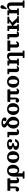

<svg xmlns="http://www.w3.org/2000/svg" viewBox="3770 -4646 1131 8712"><g transform="rotate(-90 4336.0 -290.5)"><path d="M599.8 -499.5Q599.8 -509.5 593.8 -514.7Q587.8 -520 565.8 -520H49.7Q42.7 -520 39 -516Q35.2 -512 35.2 -504.5V-407Q35.2 -399.5 39.2 -394.7Q43.2 -390 50.7 -390H128.2Q135.2 -390 140.2 -387.7Q145.2 -385.5 145.2 -378V-218.5Q145.2 -174.5 142.7 -153Q140.3 -131.5 127.3 -131.5Q119.5 -131.5 114.8 -135.8Q110 -140 102.3 -144.3Q94.5 -148.5 77.7 -148.5Q42.7 -148.5 22.5 -125.9Q2.2 -103.3 2.2 -71.5Q2.2 -40.5 26.4 -15.3Q50.5 10 95.8 10Q129.3 10 160 -6.5Q190.8 -23 210.3 -61.5Q229.8 -100 229.8 -166V-360.5Q229.8 -379 234.3 -384.5Q238.8 -390 250.8 -390H349.7Q366.5 -390 371.9 -384Q377.2 -378 377.2 -356V-104Q377.2 -63.8 393.5 -38.5Q409.7 -13.2 439 -1.6Q468.3 10 506.8 10Q543.3 10 570.1 -2.6Q597 -15.3 616.4 -35.4Q635.8 -55.5 648.3 -77.5Q650.8 -82 649.5 -84.9Q648.3 -87.8 642.8 -91L609.8 -111Q605.8 -113.5 602.4 -113.5Q599 -113.5 595.8 -109Q587.8 -98.5 576.9 -90Q566 -81.5 548.3 -81.5Q531.3 -81.5 524.3 -95.5Q517.3 -109.5 517.3 -135.5V-362Q517.3 -379.5 519.3 -384.7Q521.3 -390 533.3 -390H573.3Q589.3 -390 594.5 -393Q599.8 -396 599.8 -413.5Z M828.8 150.5V-259L678.7 -222.5V150.2Q678.7 165.7 675.4 170.4Q672 175 656.7 175H604.7Q594 175 591.4 178.6Q588.7 182.2 588.7 193V235Q588.7 246.8 592 250.9Q595.2 255 607.7 255H898.8Q911.8 255 915.3 252.4Q918.8 249.8 918.8 236.8V192.5Q918.8 181.2 915.4 178.1Q912 175 901.3 175H852.8Q836.8 175 832.8 170.6Q828.8 166.2 828.8 150.5ZM836.5 -270Q836.5 -317 846.9 -361.2Q857.3 -405.5 881.5 -434Q905.8 -462.5 947.8 -462.5Q989.8 -462.5 1012.2 -433.1Q1034.7 -403.7 1043.2 -355.4Q1051.7 -307 1051.7 -250Q1051.7 -214.8 1047.2 -180.5Q1042.7 -146.3 1031.4 -118.5Q1020 -90.8 999.6 -74.1Q979.3 -57.5 947.8 -57.5Q905.8 -57.5 881.5 -86.9Q857.3 -116.3 846.9 -164.6Q836.5 -213 836.5 -270ZM678.7 -222.5Q678.7 -204.5 686.5 -196.1Q694.2 -187.8 706.6 -184.3Q719 -180.8 733.4 -178.3Q747.8 -175.8 761.5 -169.9Q775.3 -164 785 -150.5Q791.3 -116 804.6 -85.8Q818 -55.5 840.3 -33Q862.5 -10.5 894.6 2.3Q926.8 15 970.3 15Q1049.5 15 1104.5 -23Q1159.5 -61 1188.1 -125.5Q1216.8 -190 1216.8 -270Q1216.8 -322.5 1199.5 -370.3Q1182.3 -418 1148.3 -455Q1114.3 -492 1064 -513.5Q1013.8 -535 947.8 -535Q857.3 -535 797.6 -494.4Q738 -453.8 708.4 -383.1Q678.7 -312.5 678.7 -222.5Z M1459.3 -270Q1459.3 -305.2 1463.8 -339.5Q1468.3 -373.7 1479.6 -401.5Q1491 -429.2 1511.4 -445.9Q1531.8 -462.5 1563.3 -462.5Q1605.3 -462.5 1627.7 -433.1Q1650.2 -403.7 1658.7 -355.4Q1667.2 -307 1667.2 -250Q1667.2 -214.8 1662.7 -180.5Q1658.2 -146.3 1646.9 -118.5Q1635.5 -90.8 1615.1 -74.1Q1594.8 -57.5 1563.3 -57.5Q1521.3 -57.5 1498.8 -86.9Q1476.3 -116.3 1467.8 -164.6Q1459.3 -213 1459.3 -270ZM1294.2 -247.5Q1294.2 -195 1311.5 -147.6Q1328.7 -100.2 1362.7 -63.7Q1396.7 -27.2 1447 -6.1Q1497.3 15 1563.3 15Q1651.3 15 1711.1 -23Q1771 -61 1801.6 -125.5Q1832.3 -190 1832.3 -270Q1832.3 -322.5 1815 -370.3Q1797.8 -418 1763.8 -455Q1729.8 -492 1679.5 -513.5Q1629.3 -535 1563.3 -535Q1497.3 -535 1447 -512.9Q1396.7 -490.8 1362.7 -451.3Q1328.7 -411.7 1311.5 -359.6Q1294.2 -307.5 1294.2 -247.5Z M2142 -69Q2101.5 -69 2078.5 -89.6Q2055.5 -110.3 2055.5 -145Q2055.5 -176.8 2077.3 -196Q2099 -215.2 2152.5 -223.5Q2164 -225.5 2174.3 -224.7Q2184.5 -224 2191 -227.7Q2197.5 -231.5 2197.5 -246V-280Q2197.5 -295 2191 -298.8Q2184.5 -302.5 2174.3 -302Q2164 -301.5 2152.5 -303Q2105.3 -310.8 2084.1 -333.3Q2063 -355.7 2063 -393.5Q2063 -426.5 2090.9 -444.7Q2118.8 -463 2168.5 -463L2148.5 -535Q2069.3 -535 2014.1 -517.6Q1959 -500.3 1930.5 -470Q1902 -439.7 1902 -401Q1902 -367 1915 -345Q1928 -323 1950.3 -309Q1972.5 -295 2001 -284.5Q2030.5 -273.5 2037.3 -272.2Q2044 -271 2044 -262.5Q2044 -256.5 2032.3 -254Q2020.5 -251.5 2004 -249Q1959.5 -241.5 1935.3 -224.5Q1911 -207.5 1901.5 -184.2Q1892 -161 1892 -135Q1892 -92.5 1921.6 -59.8Q1951.3 -27 2005.9 -8.5Q2060.5 10 2136 10ZM2377 -391Q2377 -432 2351.5 -464.6Q2326 -497.2 2275.3 -516.1Q2224.5 -535 2148.5 -535L2168.5 -463Q2209.3 -463 2231.1 -453.5Q2253 -444 2253 -433Q2253 -424 2245.6 -417.7Q2238.3 -411.5 2230.9 -401.7Q2223.5 -392 2223.5 -372.7Q2223.5 -349.2 2234.9 -334.2Q2246.3 -319.2 2262.9 -312.1Q2279.5 -305 2295.5 -305Q2330.5 -305 2353.8 -329.1Q2377 -353.2 2377 -391ZM2142 -69 2136 10Q2185.8 10 2225.9 -2.8Q2266 -15.5 2296.6 -38.8Q2327.3 -62 2348.6 -94Q2370 -126 2382 -164Q2384 -169.5 2382.3 -171.2Q2380.5 -173 2372.5 -173H2279Q2272 -173 2269.5 -170.8Q2267 -168.5 2265 -163.5Q2247 -117 2216.8 -93Q2186.5 -69 2142 -69Z M2545.2 -440Q2557.2 -440 2557.2 -428V-121.5Q2557.2 -82 2571.1 -52.5Q2585 -23 2614.8 -6.5Q2644.5 10 2691.8 10Q2725.8 10 2753 0Q2780.3 -10 2800.4 -26.4Q2820.5 -42.8 2833.5 -62.3Q2836.5 -66.8 2835.4 -70.6Q2834.3 -74.5 2830.3 -77L2790.5 -103.5Q2787 -106.3 2784.6 -105.5Q2782.3 -104.8 2779 -100Q2771.3 -88.8 2760.8 -81.9Q2750.3 -75 2736.5 -75Q2723.3 -75 2715.3 -86.3Q2707.3 -97.5 2707.3 -123.5V-509.5Q2707.3 -520 2697.8 -520H2479.2Q2467.2 -520 2467.2 -507V-452Q2467.2 -444 2469 -442Q2470.7 -440 2477.7 -440Z M3022.5 -270Q3022.5 -306 3027 -338.5Q3031.5 -371 3043 -397.6Q3054.5 -424.2 3075.8 -442Q3089.5 -454 3101.5 -457Q3113.5 -460 3126.3 -454.6Q3139 -449.2 3155.3 -436.5Q3182.5 -414.5 3199 -385.7Q3215.5 -357 3222.9 -322.5Q3230.2 -288 3230.2 -250Q3230.2 -211 3225.4 -176.3Q3220.5 -141.5 3209 -114.8Q3197.5 -88 3177.4 -72.8Q3157.3 -57.5 3126.5 -57.5Q3085.8 -57.5 3063.1 -84.9Q3040.5 -112.3 3031.5 -160.1Q3022.5 -208 3022.5 -270ZM3220.7 -683Q3220.7 -671.5 3212.7 -665.2Q3204.7 -659 3196.7 -650.5Q3188.7 -642 3188.7 -624Q3188.7 -605.5 3201.3 -591.2Q3213.8 -577 3233.6 -569Q3253.5 -561 3275.8 -561Q3310.8 -561 3335.3 -581.4Q3359.8 -601.7 3359.8 -639.5Q3359.8 -674.5 3344.8 -699.9Q3329.8 -725.3 3304.1 -742.6Q3278.5 -760 3246.5 -770.4Q3214.5 -780.8 3180.1 -785.4Q3145.8 -790 3113.3 -790Q3049.5 -790 3002.2 -775Q2955 -760 2929.1 -730.6Q2903.2 -701.3 2903.2 -658Q2903.2 -634 2914.4 -614.7Q2925.5 -595.5 2942 -580.1Q2958.5 -564.7 2975.6 -552.6Q2992.7 -540.5 3005.2 -530.5Q3016.7 -521 3010.2 -514.4Q3003.7 -507.7 2975.7 -489.5Q2953 -475 2932.1 -451.5Q2911.2 -428 2894.7 -397.1Q2878.2 -366.3 2868.5 -329Q2858.7 -291.8 2858.7 -250Q2858.7 -197.5 2875.1 -149.7Q2891.5 -102 2924.7 -65Q2958 -28 3008.3 -6.5Q3058.5 15 3126.5 15Q3213.3 15 3273.6 -23Q3334 -61 3365.4 -125.5Q3396.8 -190 3396.8 -270Q3396.8 -331.5 3371.9 -379.8Q3347 -428 3307.6 -466Q3268.3 -504 3224 -533.8Q3179.8 -563.5 3140.4 -587.8Q3101 -612 3076.1 -632.9Q3051.3 -653.7 3051.3 -674Q3051.3 -696.2 3072.4 -710.1Q3093.5 -724 3136.8 -724Q3175.8 -724 3198.3 -711.2Q3220.7 -698.5 3220.7 -683Z M3639.3 -270Q3639.3 -305.2 3643.8 -339.5Q3648.3 -373.7 3659.6 -401.5Q3671 -429.2 3691.4 -445.9Q3711.8 -462.5 3743.3 -462.5Q3785.3 -462.5 3807.7 -433.1Q3830.2 -403.7 3838.7 -355.4Q3847.2 -307 3847.2 -250Q3847.2 -214.8 3842.7 -180.5Q3838.2 -146.3 3826.9 -118.5Q3815.5 -90.8 3795.1 -74.1Q3774.8 -57.5 3743.3 -57.5Q3701.3 -57.5 3678.8 -86.9Q3656.3 -116.3 3647.8 -164.6Q3639.3 -213 3639.3 -270ZM3474.2 -247.5Q3474.2 -195 3491.5 -147.6Q3508.7 -100.2 3542.7 -63.7Q3576.7 -27.2 3627 -6.1Q3677.3 15 3743.3 15Q3831.3 15 3891.1 -23Q3951 -61 3981.6 -125.5Q4012.3 -190 4012.3 -270Q4012.3 -322.5 3995 -370.3Q3977.8 -418 3943.8 -455Q3909.8 -492 3859.5 -513.5Q3809.3 -535 3743.3 -535Q3677.3 -535 3627 -512.9Q3576.7 -490.8 3542.7 -451.3Q3508.7 -411.7 3491.5 -359.6Q3474.2 -307.5 3474.2 -247.5Z M4634.3 -499.5Q4634.3 -509.5 4628.3 -514.7Q4622.3 -520 4600.3 -520H4084.2Q4077.2 -520 4073.5 -516Q4069.7 -512 4069.7 -504.5V-407Q4069.7 -399.5 4073.7 -394.7Q4077.7 -390 4085.2 -390H4162.7Q4169.7 -390 4174.7 -387.7Q4179.7 -385.5 4179.7 -378V-218.5Q4179.7 -174.5 4177.2 -153Q4174.8 -131.5 4161.8 -131.5Q4154 -131.5 4149.3 -135.8Q4144.5 -140 4136.8 -144.3Q4129 -148.5 4112.2 -148.5Q4077.2 -148.5 4057 -125.9Q4036.7 -103.3 4036.7 -71.5Q4036.7 -40.5 4060.9 -15.3Q4085 10 4130.3 10Q4163.8 10 4194.5 -6.5Q4225.3 -23 4244.8 -61.5Q4264.3 -100 4264.3 -166V-360.5Q4264.3 -379 4268.8 -384.5Q4273.3 -390 4285.3 -390H4384.2Q4401 -390 4406.4 -384Q4411.7 -378 4411.7 -356V-104Q4411.7 -63.8 4428 -38.5Q4444.2 -13.2 4473.5 -1.6Q4502.8 10 4541.3 10Q4577.8 10 4604.6 -2.6Q4631.5 -15.3 4650.9 -35.4Q4670.3 -55.5 4682.8 -77.5Q4685.3 -82 4684 -84.9Q4682.8 -87.8 4677.3 -91L4644.3 -111Q4640.3 -113.5 4636.9 -113.5Q4633.5 -113.5 4630.3 -109Q4622.3 -98.5 4611.4 -90Q4600.5 -81.5 4582.8 -81.5Q4565.8 -81.5 4558.8 -95.5Q4551.8 -109.5 4551.8 -135.5V-362Q4551.8 -379.5 4553.8 -384.7Q4555.8 -390 4567.8 -390H4607.8Q4623.8 -390 4629 -393Q4634.3 -396 4634.3 -413.5Z M4878.3 -270Q4878.3 -305.2 4882.8 -339.5Q4887.3 -373.7 4898.6 -401.5Q4910 -429.2 4930.4 -445.9Q4950.8 -462.5 4982.3 -462.5Q5024.3 -462.5 5046.7 -433.1Q5069.2 -403.7 5077.7 -355.4Q5086.2 -307 5086.2 -250Q5086.2 -214.8 5081.7 -180.5Q5077.2 -146.3 5065.9 -118.5Q5054.5 -90.8 5034.1 -74.1Q5013.8 -57.5 4982.3 -57.5Q4940.3 -57.5 4917.8 -86.9Q4895.3 -116.3 4886.8 -164.6Q4878.3 -213 4878.3 -270ZM4713.2 -247.5Q4713.2 -195 4730.5 -147.6Q4747.7 -100.2 4781.7 -63.7Q4815.7 -27.2 4866 -6.1Q4916.3 15 4982.3 15Q5070.3 15 5130.1 -23Q5190 -61 5220.6 -125.5Q5251.3 -190 5251.3 -270Q5251.3 -322.5 5234 -370.3Q5216.8 -418 5182.8 -455Q5148.8 -492 5098.5 -513.5Q5048.3 -535 4982.3 -535Q4916.3 -535 4866 -512.9Q4815.7 -490.8 4781.7 -451.3Q4747.7 -411.7 4730.5 -359.6Q4713.2 -307.5 4713.2 -247.5Z M5406.7 -440Q5418.7 -440 5418.7 -428V-121.5Q5418.7 -82 5432.6 -52.5Q5446.5 -23 5476.3 -6.5Q5506 10 5553.3 10Q5587.3 10 5614.5 0Q5641.8 -10 5661.9 -26.4Q5682 -42.8 5695 -62.3Q5698 -66.8 5696.9 -70.6Q5695.8 -74.5 5691.8 -77L5652 -103.5Q5648.5 -106.3 5646.1 -105.5Q5643.8 -104.8 5640.5 -100Q5632.8 -88.8 5622.3 -81.9Q5611.8 -75 5598 -75Q5584.8 -75 5576.8 -86.3Q5568.8 -97.5 5568.8 -123.5V-509.5Q5568.8 -520 5559.3 -520H5340.7Q5328.7 -520 5328.7 -507V-452Q5328.7 -444 5330.5 -442Q5332.2 -440 5339.2 -440Z M5791.5 -440Q5802 -440 5805.5 -437.4Q5809 -434.7 5809 -424.2V-97.5Q5809 -85 5804.9 -82.5Q5800.7 -80 5788 -80H5738Q5726.7 -80 5722.9 -76.8Q5719 -73.5 5719 -61.5V-18.3Q5719 -7.5 5721.4 -3.8Q5723.7 0 5734 0H6009.5Q6019.8 0 6024.4 -2.9Q6029 -5.7 6029 -16.8V-62.3Q6029 -74 6025 -77Q6021 -80 6010.3 -80H5978.5Q5966.8 -80 5962.9 -84.4Q5959 -88.8 5959 -100V-283Q5959 -334.5 5976 -371.5Q5993 -408.5 6021.5 -428.2Q6050 -448 6084 -448Q6120.5 -448 6137.2 -425.7Q6154 -403.5 6154 -355.5V155.5Q6154 168.5 6150.1 171.7Q6146.2 175 6133.5 175H6078.2Q6068.5 175 6066.2 179.6Q6064 184.2 6064 193.7V235.8Q6064 246.8 6066.2 250.9Q6068.5 255 6079.5 255H6371.8Q6384.8 255 6389.4 252.4Q6394 249.8 6394 236.5V191.7Q6394 182.2 6390.9 178.6Q6387.8 175 6378.5 175H6325Q6310.8 175 6307.4 171Q6304 167 6304 153V-369Q6304 -422.5 6286.5 -459.5Q6269 -496.5 6231 -515.8Q6193 -535 6132 -535Q6067.8 -535 6028.8 -509.4Q5989.8 -483.8 5964.3 -448.3Q5956.5 -438.3 5952.8 -439.9Q5949 -441.5 5949 -460.5V-498.7Q5949 -510.3 5943.1 -515.1Q5937.3 -520 5927.3 -520H5740.3Q5729.7 -520 5724.4 -516.4Q5719 -512.7 5719 -501V-459Q5719 -447.5 5722 -443.7Q5725 -440 5736.7 -440Z M6819 -96.2Q6821.5 -101.7 6819.5 -104.6Q6817.5 -107.5 6811 -110.5L6779 -127.8Q6772.8 -130.5 6769 -130.3Q6765.3 -130 6762.3 -123.8Q6752.5 -103.3 6739.6 -93.3Q6726.8 -83.3 6709 -83.3Q6690.5 -83.3 6682.3 -96.1Q6674 -109 6674 -138.8V-373.5Q6674 -385 6679 -387.5Q6684 -390 6694.5 -390H6836Q6845 -390 6848.8 -391.7Q6852.5 -393.5 6852.5 -402.5V-503.5Q6852.5 -514 6849.3 -517Q6846 -520 6836 -520H6392.5Q6383 -520 6380.3 -518.2Q6377.5 -516.5 6377.5 -507V-405Q6377.5 -395 6381 -392.5Q6384.5 -390 6395 -390H6517.8Q6533.8 -390 6533.8 -373L6534.5 -95.5Q6534.8 -43.7 6569 -16.4Q6603.3 11 6663 11Q6707 11 6737.5 -4.9Q6768 -20.8 6787.9 -45.5Q6807.8 -70.2 6819 -96.2Z M6986.7 -440Q6998.7 -440 6998.7 -428V-121.5Q6998.7 -82 7012.6 -52.5Q7026.5 -23 7056.3 -6.5Q7086 10 7133.3 10Q7167.3 10 7194.5 0Q7221.8 -10 7241.9 -26.4Q7262 -42.8 7275 -62.3Q7278 -66.8 7276.9 -70.6Q7275.8 -74.5 7271.8 -77L7232 -103.5Q7228.5 -106.3 7226.1 -105.5Q7223.8 -104.8 7220.5 -100Q7212.8 -88.8 7202.3 -81.9Q7191.8 -75 7178 -75Q7164.8 -75 7156.8 -86.3Q7148.8 -97.5 7148.8 -123.5V-509.5Q7148.8 -520 7139.3 -520H6920.7Q6908.7 -520 6908.7 -507V-452Q6908.7 -444 6910.5 -442Q6912.2 -440 6919.2 -440Z M7353.7 -440Q7366 -440 7370.6 -436.2Q7375.2 -432.5 7375.2 -420V-101.5Q7375.2 -87.5 7371.7 -83.8Q7368.2 -80 7354.2 -80H7301.8Q7292 -80 7288.6 -77.3Q7285.2 -74.5 7285.2 -65V-17.5Q7285.2 -7.2 7289.5 -3.6Q7293.8 0 7304.8 0H7572.3Q7582.8 0 7586.5 -2.3Q7590.3 -4.5 7590.3 -14.5V-65.5Q7590.3 -74.8 7586 -77.4Q7581.8 -80 7572.8 -80H7543.8Q7531.3 -80 7528.3 -84.1Q7525.3 -88.3 7525.3 -99.5V-246.5Q7525.3 -264.2 7528.9 -263.4Q7532.5 -262.5 7539.8 -254.5L7689.8 -93Q7696.5 -85.8 7697.3 -82.9Q7698 -80 7681.5 -80H7664.8Q7653 -80 7649.9 -76.8Q7646.8 -73.5 7646.8 -61.8V-17Q7646.8 -6.2 7649.6 -3.1Q7652.5 0 7663.3 0H7936.3Q7948.5 0 7952.4 -3.1Q7956.3 -6.2 7956.3 -18.5V-65.3Q7956.3 -74.8 7953 -77.4Q7949.8 -80 7940.3 -80H7893.8Q7880.5 -80 7875.1 -82.8Q7869.8 -85.5 7863.8 -92L7685.5 -287.5Q7675.3 -299.2 7674.5 -303.9Q7673.8 -308.5 7686.3 -317.5L7827.3 -424.2Q7834.8 -430 7842.3 -432.5Q7849.8 -435 7863.8 -435H7915.3Q7926.3 -435 7929.3 -438.7Q7932.3 -442.5 7932.3 -453.2V-502Q7932.3 -513 7929.4 -516.5Q7926.5 -520 7915.8 -520H7637.3Q7626.8 -520 7623 -517Q7619.3 -514 7619.3 -502.5V-455.5Q7619.3 -442.2 7622.6 -438.6Q7626 -435 7639 -435H7683.3Q7708.5 -435 7707.6 -432.9Q7706.8 -430.7 7692.8 -421L7545.3 -315.3Q7535.3 -308.5 7530.3 -310.3Q7525.3 -312 7525.3 -329.8V-498.7Q7525.3 -513.5 7519.6 -516.8Q7514 -520 7499.8 -520H7304.8Q7293 -520 7289.1 -516.1Q7285.2 -512.2 7285.2 -500V-457Q7285.2 -446.5 7287.9 -443.2Q7290.5 -440 7302 -440Z M8069 -440Q8079.5 -440 8083 -437.4Q8086.5 -434.7 8086.5 -424.2V-97.5Q8086.5 -85 8082.4 -82.5Q8078.2 -80 8065.5 -80H8015.5Q8004.2 -80 8000.4 -76.8Q7996.5 -73.5 7996.5 -61.5V-18.3Q7996.5 -7.5 7998.9 -3.8Q8001.2 0 8011.5 0H8287Q8297.3 0 8301.9 -2.9Q8306.5 -5.7 8306.5 -16.8V-62.3Q8306.5 -74 8302.5 -77Q8298.5 -80 8287.8 -80H8256Q8244.3 -80 8240.4 -84.4Q8236.5 -88.8 8236.5 -100V-283Q8236.5 -334.5 8253.5 -371.5Q8270.5 -408.5 8299 -428.2Q8327.5 -448 8361.5 -448Q8398 -448 8414.7 -425.7Q8431.5 -403.5 8431.5 -355.5V155.5Q8431.5 168.5 8427.6 171.7Q8423.7 175 8411 175H8355.7Q8346 175 8343.7 179.6Q8341.5 184.2 8341.5 193.7V235.8Q8341.5 246.8 8343.7 250.9Q8346 255 8357 255H8649.3Q8662.3 255 8666.9 252.4Q8671.5 249.8 8671.5 236.5V191.7Q8671.5 182.2 8668.4 178.6Q8665.3 175 8656 175H8602.5Q8588.3 175 8584.9 171Q8581.5 167 8581.5 153V-369Q8581.5 -422.5 8564 -459.5Q8546.5 -496.5 8508.5 -515.8Q8470.5 -535 8409.5 -535Q8345.3 -535 8306.3 -509.4Q8267.3 -483.8 8241.8 -448.3Q8234 -438.3 8230.3 -439.9Q8226.5 -441.5 8226.5 -460.5V-498.7Q8226.5 -510.3 8220.6 -515.1Q8214.8 -520 8204.8 -520H8017.8Q8007.2 -520 8001.9 -516.4Q7996.5 -512.7 7996.5 -501V-459Q7996.5 -447.5 7999.5 -443.7Q8002.5 -440 8014.2 -440ZM8443.5 -708.5Q8446.3 -713 8448 -716.9Q8449.8 -720.7 8451.3 -724.7Q8465.3 -756.7 8453 -785.7Q8440.8 -814.7 8408.8 -828.5Q8376.7 -842.5 8347.5 -831.4Q8318.2 -820.3 8304.5 -788Q8302.7 -784 8301.2 -780.2Q8299.7 -776.5 8298.5 -771.2Q8290.7 -739.3 8289.7 -709.1Q8288.7 -679 8286.9 -649Q8285 -619 8274.2 -587.5Q8272 -580.7 8272.4 -576.2Q8272.7 -571.7 8280.5 -568.5L8309.8 -555.5Q8317.5 -552.2 8320.4 -553.1Q8323.3 -554 8327 -561.2Q8342 -592 8362.5 -614.4Q8383 -636.7 8404.4 -658.4Q8425.8 -680 8443.5 -708.5Z"/></g></svg>

Font: Besley
Style: Regular
Weight: 400
Designer: Owen Earl
Foundry: indestructible type*
Version: Version 4.000